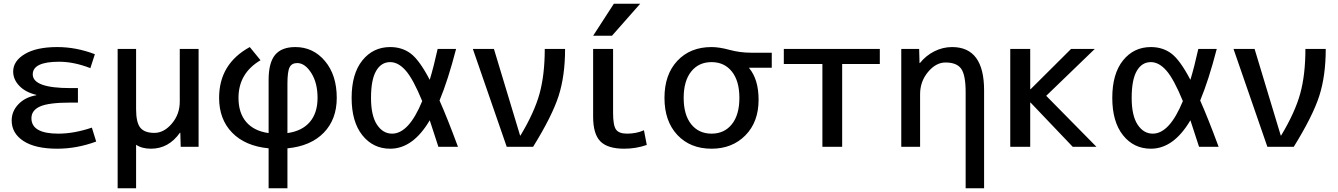

<svg xmlns="http://www.w3.org/2000/svg" viewBox="-20 -780 7110 1020"><path d="M173 -274V-276Q115 -290 82.5 -324Q50 -358 50 -400Q50 -456 112 -493Q174 -530 284 -530Q385 -530 484 -492L460 -418Q373 -452 294 -452Q154 -452 154 -385Q154 -312 354 -312H394V-235H354Q239 -235 193 -214.5Q147 -194 147 -152Q147 -70 290 -70Q373 -70 468 -102L491 -28Q388 10 284 10Q167 10 104.5 -31Q42 -72 42 -140Q42 -189 78 -226.5Q114 -264 173 -274Z M935 -520H1035V0H940L938 -75H936Q876 10 782 10Q734 10 703 -11V220H605V-520H703V-200Q703 -129 725.5 -101.5Q748 -74 800 -74Q851 -74 893 -123.5Q935 -173 935 -240Z M1364 -460Q1247 -391 1247 -260Q1247 -180 1288 -132Q1329 -84 1407 -73V-355Q1407 -447 1441.5 -488.5Q1476 -530 1549 -530Q1644 -530 1706.5 -455.5Q1769 -381 1769 -260Q1769 -146 1700 -75Q1631 -4 1507 8V220H1407V8Q1283 -4 1213.5 -75Q1144 -146 1144 -260Q1144 -441 1307 -530ZM1507 -73Q1585 -84 1626 -132Q1667 -180 1667 -260Q1667 -340 1633.5 -392.5Q1600 -445 1559 -445Q1530 -445 1518.5 -422.5Q1507 -400 1507 -335Z M2315 -246Q2356 -154 2413 0H2309Q2269 -124 2263 -141Q2174 10 2053 10Q1962 10 1905 -61.5Q1848 -133 1848 -260Q1848 -388 1905 -459Q1962 -530 2053 -530Q2116 -530 2162 -495.5Q2208 -461 2263 -356Q2284 -425 2305 -520H2403Q2360 -354 2315 -246ZM2223 -243Q2175 -360 2135.5 -405Q2096 -450 2053 -450Q2005 -450 1978 -403Q1951 -356 1951 -260Q1951 -166 1982.5 -118Q2014 -70 2063 -70Q2152 -70 2223 -243Z M2745 -60Q2819 -183 2846.5 -283Q2874 -383 2874 -520H2982Q2982 -377 2947.5 -270Q2913 -163 2812 0H2672L2492 -520H2604L2743 -60Z M3237 -520V-180Q3237 -114 3252.5 -92Q3268 -70 3311 -70Q3361 -70 3401 -88L3416 -10Q3359 10 3296 10Q3208 10 3169.5 -29Q3131 -68 3131 -160V-520ZM3241 -760H3381L3231 -590H3131Z M3960 -420V-418Q4010 -358 4010 -250Q4010 -132 3940 -61Q3870 10 3760 10Q3647 10 3578.5 -63Q3510 -136 3510 -260Q3510 -384 3578.5 -457Q3647 -530 3760 -530Q3801 -530 3856 -515Q3911 -500 3970 -500H4080V-420ZM3652 -120Q3692 -70 3760 -70Q3828 -70 3868 -120Q3908 -170 3908 -260Q3908 -350 3868 -400Q3828 -450 3760 -450Q3692 -450 3652 -400Q3612 -350 3612 -260Q3612 -170 3652 -120Z M4454 -440V0H4349V-440H4144V-520H4654V-440Z M4863 -520 4865 -445H4867Q4899 -485 4944 -507.5Q4989 -530 5038 -530Q5208 -530 5208 -300V220H5110V-290Q5110 -381 5086.5 -414.5Q5063 -448 5003 -448Q4952 -448 4910 -397.5Q4868 -347 4868 -280V0H4768V-520Z M5455 -306 5670 -520H5796L5538 -271L5805 0H5679L5455 -235H5453V0H5347V-520H5453V-306Z M6356 -246Q6397 -154 6454 0H6350Q6310 -124 6304 -141Q6215 10 6094 10Q6003 10 5946 -61.5Q5889 -133 5889 -260Q5889 -388 5946 -459Q6003 -530 6094 -530Q6157 -530 6203 -495.5Q6249 -461 6304 -356Q6325 -425 6346 -520H6444Q6401 -354 6356 -246ZM6264 -243Q6216 -360 6176.5 -405Q6137 -450 6094 -450Q6046 -450 6019 -403Q5992 -356 5992 -260Q5992 -166 6023.5 -118Q6055 -70 6104 -70Q6193 -70 6264 -243Z M6786 -60Q6860 -183 6887.5 -283Q6915 -383 6915 -520H7023Q7023 -377 6988.5 -270Q6954 -163 6853 0H6713L6533 -520H6645L6784 -60Z"/></svg>

Font: M PLUS 1p Medium
Style: Regular
Weight: 500
Version: Version 1.062